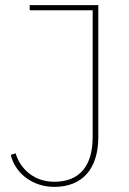

<svg xmlns="http://www.w3.org/2000/svg" viewBox="-20 -718 504 750"><path d="M96 -698V-678H342V-183C342 -71 292 -8 192 -8C115 -8 60 -56 41 -119L22 -113C40 -39 109 12 192 12C299 12 364 -55 364 -183V-698Z"/></svg>

Font: IBM Plex Thai Looped Thin
Style: Regular
Weight: 100
Designer: Mike Abbink, Paul van der Laan, Pieter van Rosmalen, Ben Mitchell, Mark Frömberg
Foundry: Bold Monday
Version: Version 1.0